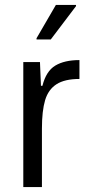

<svg xmlns="http://www.w3.org/2000/svg" viewBox="-20 -763 367 783"><path d="M75 0ZM75 -510H143L147 -413H153Q168 -473 205.5 -495.5Q243 -518 304 -518V-441Q244 -441 210.5 -419.5Q177 -398 164 -354.5Q151 -311 151 -239V0H75ZM129 -602V-607L208 -743H290V-738L187 -602Z"/></svg>

Font: Assailand
Style: Regular
Weight: 400
Designer: Hector Gatti with collaboration of the Omnibus-Type team
Foundry: Omnibus-Type
Version: Version 0.072;October 19, 2019;FontCreator 12.0.0.2547 64-bi